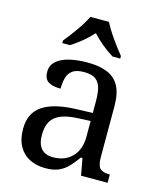

<svg xmlns="http://www.w3.org/2000/svg" viewBox="-115 -850 794 944"><g transform="rotate(15 281.5 -378.0)"><path d="M421.9 -606H382.8Q322.3 -643.6 273.9 -695.8Q226.1 -643.6 166 -606H127V-619.1Q151.9 -648.9 180.9 -689.9Q210 -731 227.1 -766.1H321.8Q339.4 -731 368.4 -689.9Q397.5 -648.9 421.9 -619.1ZM205.1 9.8Q160.6 9.8 125.5 -7.3Q90.3 -24.4 70.1 -60.1Q49.8 -95.7 49.8 -149.9Q49.8 -229.5 106.7 -268.1Q163.6 -306.6 277.8 -310.1L360.8 -313V-373Q360.8 -409.2 354.7 -436.8Q348.6 -464.4 328.9 -480.2Q309.1 -496.1 268.1 -496.1Q229.5 -496.1 210 -481.9Q190.4 -467.8 183.6 -443.1Q176.8 -418.5 176.8 -387.2Q134.8 -387.2 113.3 -401.4Q91.8 -415.5 91.8 -450.2Q91.8 -484.4 116.2 -505.6Q140.6 -526.9 181.6 -536.4Q222.7 -545.9 272 -545.9Q333 -545.9 373.8 -529.1Q414.6 -512.2 434.8 -474.4Q455.1 -436.5 455.1 -373V-113.8Q455.1 -71.8 469.2 -56.9Q483.4 -42 520 -42V0H384.8L369.1 -85.9H360.8Q340.8 -57.6 320.6 -36.1Q300.3 -14.6 273.4 -2.4Q246.6 9.8 205.1 9.8ZM228 -51.8Q288.6 -51.8 324.7 -89.6Q360.8 -127.4 360.8 -190.9V-272L296.9 -269Q240.7 -266.6 207.8 -252Q174.8 -237.3 160.9 -210.7Q147 -184.1 147 -145Q147 -51.8 228 -51.8Z"/></g></svg>

Font: Satisar Sharada
Style: Regular
Weight: 400
Designer: Vinodh Rajan & Sunil Mahnoori
Version: 2.2